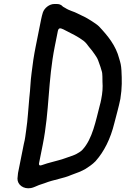

<svg xmlns="http://www.w3.org/2000/svg" viewBox="-20 -745 653 987"><path d="M261.5 -506 277.5 -586C281.5 -606.2 296.9 -597.6 296.9 -597.6C303.1 -594.9 307.5 -594.2 315.5 -589.1C347.9 -572.6 381.9 -556.5 410.6 -534.4C419.8 -527.3 429.3 -515.5 437.5 -503.8C447.5 -492.7 457.9 -478.7 466.5 -466.2L475.8 -452.1C483 -441.1 486.1 -430 490.4 -418.1L496.8 -400.1C499 -393.9 500 -387.1 502.7 -380.4C508 -367.1 506 -335.6 506.8 -324.3C508.9 -296 507.1 -268.3 500.2 -234C497.7 -221.2 495.8 -212.8 493.4 -204.9C471.8 -122.4 455.5 -31.8 404.5 24.1C395.5 34.5 384.4 39 379.6 42.5C372.1 48 355.4 54.4 347.6 56.9C327.8 63 304.9 73.3 280.4 79.1L251.1 87C231.7 92.2 212.5 97.2 196.1 103.5C175 111.7 181.1 92 181.1 92L199.9 -2C234.8 -176.8 225.7 -326.4 261.5 -506ZM180.4 206.3 210.1 196.4C254.6 178.5 307.7 172 345.5 154.8C345.8 154.7 346.4 154.4 346.8 154.3C371.4 145.7 400.9 134.6 420.2 122.9C439.5 110.2 453.8 101.2 471.2 83.6C514.8 34.3 547.8 -29.8 568.2 -113.6C578.9 -156.5 590.1 -193.5 598.8 -236.8C608.1 -294.7 606.7 -335.1 604.3 -382.9C602.6 -411.1 599.5 -421.3 593.1 -442.6C575.5 -511.4 533.9 -561.4 488.6 -609.5C478.4 -619.4 463.9 -628.4 449.2 -638.1L429.7 -650C415.4 -659 395.7 -666.2 378.3 -675.8C360.8 -685.6 337.5 -689.5 315.5 -704L305.1 -709.8C304.6 -710.1 303.8 -710.6 303.3 -711.1L296.1 -717.7C285 -725.3 274.8 -724.5 259.6 -724.5C233.5 -724.5 207.9 -703.5 200.3 -680.6C197.2 -670.2 193.8 -657.8 191.7 -647L163.5 -506C154.3 -460.1 147.2 -413.8 142.5 -370.9C136 -324.3 136.7 -291.7 130.6 -241.1C124.8 -182.7 123.4 -134 114.4 -74.6C111 -52.2 109.4 -30.7 102.6 -5.5L72.6 144.7C71.1 155.5 70 166 69.8 172.9C69.2 204.3 100.1 228.8 139.3 221.7C152.6 219.4 167.5 211.1 180.4 206.3Z"/></svg>

Font: Smoothie
Style: LightIt
Weight: 400
Foundry: Cannot Into Space Fonts
Version: Version 0.8